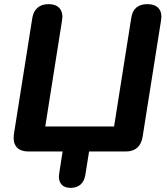

<svg xmlns="http://www.w3.org/2000/svg" viewBox="-20 -733 810 929"><path d="M265 121Q265 116 267 102L283 0H118Q83 0 64.5 -17Q46 -34 46 -65Q46 -76 47 -82L136 -644Q141 -678 161.5 -695.5Q182 -713 215 -713Q247 -713 264.5 -697Q282 -681 282 -651Q281 -642 280 -633L199 -121H532L615 -646Q625 -713 693 -713Q726 -713 743.5 -697Q761 -681 761 -652Q761 -647 759 -633L670 -71Q658 0 588 0H411L393 113Q388 144 369.5 160Q351 176 322 176Q294 176 279.5 161.5Q265 147 265 121Z"/></svg>

Font: SN Pro Bold
Style: Bold Italic
Weight: 700
Italic angle: -9°
Designer: Tobias Whetton
Foundry: Supernotes
Version: Version 1.003